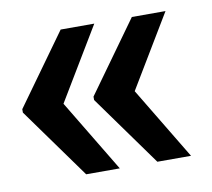

<svg xmlns="http://www.w3.org/2000/svg" viewBox="-54 -507 564 510"><g transform="rotate(-10 228.5 -252.0)"><path d="M331.6 -56.5 194.6 -247.1V-256.3L331.6 -446.9H422.4L304.9 -251.5L422.4 -56.5ZM139.6 -56.5 2.5 -247.1V-256.3L139.6 -446.9H230.3L112.8 -251.5L230.3 -56.5Z"/></g></svg>

Font: Hanuman
Style: Regular
Weight: 400
Designer: Danh Hong
Foundry: Danh Hong
Version: Version 9.000